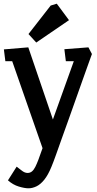

<svg xmlns="http://www.w3.org/2000/svg" viewBox="-20 -744 522 1038"><path d="M134 274Q113 274 81.5 264.5Q50 255 23 231L70 157Q79 163 96 177Q113 191 129 191Q143 191 153 182.5Q163 174 171 158Q179 142 187 121L210 57L46 -413H9L1 -477L133 -488L266 -98L379 -413H336L328 -478L458 -488L477 -452Q470 -434 457.5 -398Q445 -362 427.5 -314Q410 -266 391.5 -212.5Q373 -159 353 -104Q333 -49 315 2Q297 53 282.5 93.5Q268 134 258 158Q240 202 219.5 227.5Q199 253 177 263.5Q155 274 134 274ZM176 -514 134 -560 254 -714 287 -724 353 -635Z"/></svg>

Font: Kreon Light Medium
Style: Regular
Weight: 500
Version: Version 2.002